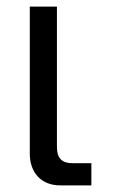

<svg xmlns="http://www.w3.org/2000/svg" viewBox="-20 -560 346 580"><path d="M70 -540V-96C70 -39 104 0 162 0H256V-67H199C167 -67 152 -82 152 -116V-540Z"/></svg>

Font: Kanit Light
Style: Regular
Weight: 300
Designer: Katatrad Team
Foundry: CadsonDemak
Version: Version 1.000;PS 001.000;hotconv 1.0.88;makeotf.lib2.5.64775